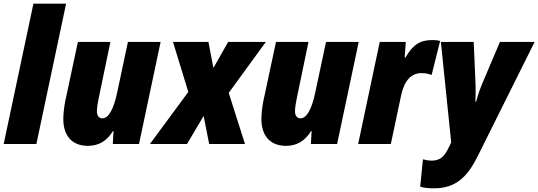

<svg xmlns="http://www.w3.org/2000/svg" viewBox="-21 -780 2916 1040"><path d="M-1 0H176L337 -760H160Z M455 10C514 10 557 -16 591 -70H594L590 0H732L849 -553H672L613 -276C595 -190 567 -139 534 -139C515 -139 504 -153 504 -177C504 -198 509 -227 514 -250L577 -553H401L332 -230C326 -199 322 -164 322 -134C322 -51 364 10 455 10Z M791 0H992L1082 -152L1112 0H1306L1218 -277L1419 -553H1215L1135 -412L1108 -553H916L999 -282Z M1528 10C1587 10 1630 -16 1664 -70H1667L1663 0H1805L1922 -553H1745L1686 -276C1668 -190 1640 -139 1607 -139C1588 -139 1577 -153 1577 -177C1577 -198 1582 -227 1587 -250L1650 -553H1474L1405 -230C1399 -199 1395 -164 1395 -134C1395 -51 1437 10 1528 10Z M1919 0H2096L2151 -260C2168 -343 2206 -384 2262 -384C2283 -384 2302 -380 2317 -374L2363 -558C2350 -562 2335 -563 2321 -563C2255 -563 2216 -539 2175 -468H2171L2177 -553H2036Z M2331 240C2451 240 2513 174 2567 65L2875 -553H2687L2589 -322C2580 -301 2566 -260 2558 -229H2554C2555 -258 2556 -287 2555 -319L2545 -553H2367L2423 -8L2403 32C2382 71 2360 90 2317 90C2301 90 2284 87 2270 83L2255 231C2272 237 2295 240 2331 240Z"/></svg>

Font: Noto Sans UI SemiCondensed Black
Style: Italic
Weight: 900
Width: 4
Italic angle: -372°
Designer: Monotype Design Team
Foundry: Monotype Imaging Inc.
Version: Version 1.901